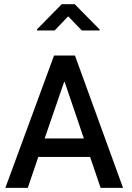

<svg xmlns="http://www.w3.org/2000/svg" viewBox="-20 -908 639 928"><path d="M466.3 0 415.5 -149.4H165L114.3 0H5.9L241.2 -639.6H342.3L574.7 0ZM290 -512.2 195.8 -238.8H385.3L292.5 -512.2ZM461.4 -760.7H375.5L309.6 -829.1L244.1 -760.7H159.2V-766.6L278.3 -887.7H341.3L461.4 -765.6Z"/></svg>

Font: Yantramanav Medium
Style: Regular
Weight: 500
Version: Version 1.001;PS 1.0;hotconv 1.0.72;makeotf.lib2.5.5900; ttf